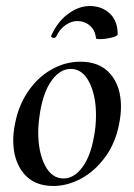

<svg xmlns="http://www.w3.org/2000/svg" viewBox="-20 -604 445 638"><path d="M24 -138Q24 -165 30 -193Q41 -252 72.5 -299Q104 -346 150 -372.5Q196 -399 247 -399Q312 -399 347 -358Q382 -317 382 -250Q382 -223 376 -193Q364 -129 329.5 -82Q295 -35 249.5 -10.5Q204 14 157 14Q93 14 58.5 -28Q24 -70 24 -138ZM292 -149Q299 -183 299 -221Q299 -287 276.5 -331Q254 -375 215 -375Q181 -375 153.5 -339Q126 -303 114 -236Q107 -194 107 -165Q107 -98 129.5 -54.5Q152 -11 191 -11Q226 -11 253.5 -48Q281 -85 292 -149ZM236 -534Q217 -534 197.5 -520.5Q178 -507 166 -481Q163 -478 159 -478Q155 -478 152 -480.5Q149 -483 150 -485Q171 -532 206.5 -558Q242 -584 278 -584Q318 -584 344.5 -559.5Q371 -535 371 -490Q371 -484 350.5 -479Q330 -474 312 -474Q299 -474 299 -477Q296 -504 278.5 -519Q261 -534 236 -534Z"/></svg>

Font: Cormorant Infant SemiBold
Style: Italic
Weight: 600
Italic angle: -10°
Designer: Christian Thalmann (Catharsis Fonts)
Foundry: Catharsis Fonts
Version: Version 4.000